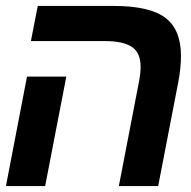

<svg xmlns="http://www.w3.org/2000/svg" viewBox="-21 -626 641 646"><path d="M130.9 0H-1L69.8 -368.2H202.1ZM511.2 0H378.9L446.8 -352.1Q452.1 -380.4 452.1 -400.9Q452.1 -448.7 422.6 -468.3Q393.1 -487.8 331.1 -487.8H83L106 -606H361.8Q482.4 -606 535.2 -566.2Q587.9 -526.4 587.9 -438Q587.9 -398.4 579.1 -351.1Z"/></svg>

Font: Cousine
Style: Bold Italic
Weight: 700
Italic angle: -12°
Monospace: yes
Designer: Steve Matteson
Foundry: Ascender Corporation
Version: Version 1.20